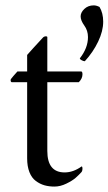

<svg xmlns="http://www.w3.org/2000/svg" viewBox="-20 -688 404 715"><path d="M329.1 -668Q338.9 -668 350.6 -662.1Q364.3 -639.2 364.3 -607.4Q364.3 -572.3 345.5 -533Q326.7 -493.7 295.9 -460Q291 -460 284.2 -463.6Q277.3 -467.3 277.3 -470.7Q307.6 -509.3 307.6 -549.8Q307.6 -574.2 293.9 -593Q280.3 -611.8 280.3 -627Q280.3 -641.6 294.2 -654.8Q308.1 -668 329.1 -668ZM156.2 -421.9H282.2Q287.1 -421.9 287.1 -411.1Q287.1 -395.5 273.4 -381.8H156.2V-126Q156.2 -45.9 220.7 -45.9Q252.9 -45.9 284.2 -68.4Q287.1 -66.9 287.1 -61.5Q287.1 -50.8 283.2 -46.9Q273.4 -36.1 261.5 -25.6Q249.5 -15.1 227.1 -4.2Q204.6 6.8 182.6 6.8Q162.6 6.8 145.5 2Q128.4 -2.9 113.3 -14.2Q98.1 -25.4 89.6 -46.9Q81.1 -68.4 81.1 -98.6V-381.8H24.4Q19.5 -381.8 19.5 -390.6Q19.5 -393.1 30.3 -405.5Q41 -418 44.9 -421.9H81.1V-483.4Q88.9 -492.7 103.5 -508.5Q118.2 -524.4 128.9 -536.1Q139.6 -547.9 140.6 -548.8Q143.1 -551.3 146.7 -552.2Q150.4 -553.2 153.3 -552.5Q156.2 -551.8 156.2 -549.8Z"/></svg>

Font: Amiri
Style: Regular
Weight: 400
Designer: Khaled Hosny
Version: Version 000.108